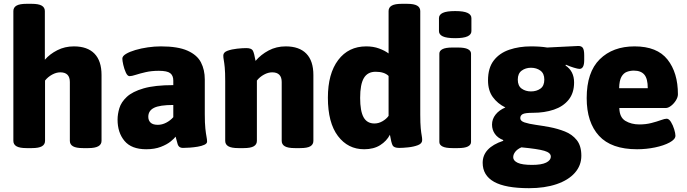

<svg xmlns="http://www.w3.org/2000/svg" viewBox="-20 -774 3602 1006"><path d="M119 2Q83 2 66.5 -7.5Q50 -17 50 -36V-716Q50 -735 66.5 -744.5Q83 -754 119 -754H146Q182 -754 198.5 -744.5Q215 -735 215 -716V-461Q241 -491 280.5 -511Q320 -531 367 -531Q438 -531 475 -493Q512 -455 512 -381V-36Q512 2 443 2H415Q379 2 362.5 -7.5Q346 -17 346 -36V-344Q346 -395 296 -395Q275 -395 253 -383Q231 -371 216 -352V-36Q216 -17 199.5 -7.5Q183 2 147 2Z M746 8Q669 8 632.5 -35.5Q596 -79 596 -147Q596 -176 605.5 -207.5Q615 -239 644.5 -266.5Q674 -294 732.5 -311Q791 -328 888 -328V-352Q888 -378 872 -390.5Q856 -403 812 -403Q774 -403 743.5 -396Q713 -389 691.5 -382Q670 -375 659 -375Q648 -375 639.5 -393.5Q631 -412 626 -434Q621 -456 621 -467Q621 -480 640 -491.5Q659 -503 689.5 -512Q720 -521 755 -526Q790 -531 823 -531Q912 -531 962.5 -508.5Q1013 -486 1033 -447Q1053 -408 1053 -358V-176Q1053 -128 1056 -100.5Q1059 -73 1062 -58Q1065 -43 1065 -32Q1065 -22 1051 -15.5Q1037 -9 1016.5 -5.5Q996 -2 974.5 -0.5Q953 1 938 1Q917 1 911 -18Q905 -37 900 -58Q894 -49 874.5 -33Q855 -17 822.5 -4.5Q790 8 746 8ZM807 -120Q829 -120 850.5 -131Q872 -142 888 -160V-224Q817 -224 787 -209Q757 -194 757 -162Q757 -143 769 -131.5Q781 -120 807 -120Z M1229 2Q1193 2 1176.5 -7.5Q1160 -17 1160 -36V-349Q1160 -396 1157.5 -421Q1155 -446 1152.5 -459Q1150 -472 1150 -483Q1150 -500 1172 -508Q1194 -516 1222.5 -519Q1251 -522 1270 -522Q1298 -522 1305 -508.5Q1312 -495 1319 -455Q1347 -488 1387.5 -509.5Q1428 -531 1477 -531Q1548 -531 1585 -493Q1622 -455 1622 -381V-36Q1622 -17 1606 -7.5Q1590 2 1553 2H1525Q1489 2 1472.5 -7.5Q1456 -17 1456 -36V-344Q1456 -395 1406 -395Q1385 -395 1363 -383Q1341 -371 1326 -352V-36Q1326 -17 1309.5 -7.5Q1293 2 1257 2Z M1888 8Q1803 8 1750.5 -61.5Q1698 -131 1698 -262Q1698 -388 1752 -459.5Q1806 -531 1899 -531Q1936 -531 1966 -520Q1996 -509 2016 -494V-716Q2016 -735 2032.5 -744.5Q2049 -754 2085 -754H2113Q2149 -754 2165.5 -744.5Q2182 -735 2182 -716V-174Q2182 -127 2184.5 -102Q2187 -77 2189.5 -64Q2192 -51 2192 -40Q2192 -22 2170 -13.5Q2148 -5 2119.5 -2Q2091 1 2072 1Q2044 1 2037 -12.5Q2030 -26 2023 -68Q2006 -35 1972 -13.5Q1938 8 1888 8ZM1942 -127Q1964 -127 1984.5 -139Q2005 -151 2016 -167V-376Q1994 -398 1948 -398Q1906 -398 1886.5 -365Q1867 -332 1867 -261Q1867 -192 1885 -159.5Q1903 -127 1942 -127Z M2351 2Q2315 2 2298.5 -6.5Q2282 -15 2282 -30V-493Q2282 -508 2298.5 -516.5Q2315 -525 2351 -525H2379Q2415 -525 2431.5 -516.5Q2448 -508 2448 -493V-30Q2448 -15 2431.5 -6.5Q2415 2 2379 2ZM2365 -574Q2320 -574 2300 -583.5Q2280 -593 2280 -611V-679Q2280 -697 2300 -706.5Q2320 -716 2365 -716Q2409 -716 2429.5 -706.5Q2450 -697 2450 -679V-611Q2450 -593 2429.5 -583.5Q2409 -574 2365 -574Z M2752 212Q2628 212 2568.5 178.5Q2509 145 2509 79Q2509 0 2616 -36L2617 -40Q2588 -51 2573 -72.5Q2558 -94 2558 -121Q2558 -150 2576.5 -173.5Q2595 -197 2628 -211Q2587 -231 2562 -265.5Q2537 -300 2537 -353Q2537 -418 2567 -457Q2597 -496 2648.5 -513.5Q2700 -531 2762 -531Q2811 -531 2847 -525L3007 -533Q3026 -534 3033.5 -523.5Q3041 -513 3041 -484V-459Q3041 -413 3016 -413Q3008 -413 2986.5 -419.5Q2965 -426 2945 -435L2943 -431Q2988 -401 2988 -342Q2988 -287 2959.5 -251.5Q2931 -216 2882 -199.5Q2833 -183 2773 -183Q2731 -183 2718.5 -176Q2706 -169 2706 -155Q2706 -140 2728.5 -132.5Q2751 -125 2786.5 -120Q2822 -115 2860 -108Q2902 -100 2940 -85Q2978 -70 3002 -40Q3026 -10 3026 42Q3026 93 2992 131.5Q2958 170 2896 191Q2834 212 2752 212ZM2762 -295Q2791 -295 2811.5 -309.5Q2832 -324 2832 -357Q2832 -389 2811.5 -404Q2791 -419 2762 -419Q2734 -419 2713.5 -404Q2693 -389 2693 -357Q2693 -324 2713.5 -309.5Q2734 -295 2762 -295ZM2768 90Q2817 90 2841.5 78Q2866 66 2866 46Q2866 26 2831.5 16Q2797 6 2712 -2Q2691 7 2680 21Q2669 35 2669 50Q2669 68 2692.5 79Q2716 90 2768 90Z M3318 8Q3183 8 3118.5 -62.5Q3054 -133 3054 -260Q3054 -396 3122.5 -463.5Q3191 -531 3305 -531Q3423 -531 3477.5 -462Q3532 -393 3532 -280Q3532 -265 3521.5 -248Q3511 -231 3496 -219.5Q3481 -208 3468 -208H3225Q3226 -159 3257 -140.5Q3288 -122 3330 -122Q3364 -122 3393 -129.5Q3422 -137 3442.5 -144.5Q3463 -152 3473 -152Q3485 -152 3495.5 -135Q3506 -118 3512.5 -96.5Q3519 -75 3519 -63Q3519 -44 3488.5 -27.5Q3458 -11 3412 -1.5Q3366 8 3318 8ZM3224 -312H3374Q3374 -362 3356 -383Q3338 -404 3301 -404Q3282 -404 3264.5 -397.5Q3247 -391 3236 -371.5Q3225 -352 3224 -312Z"/></svg>

Font: Asap ExtraBold
Style: Regular
Weight: 800
Designer: Pablo Cosgaya
Foundry: Omnibus-Type
Version: Version 3.001; ttfautohint (v1.8.4.7-5d5b)